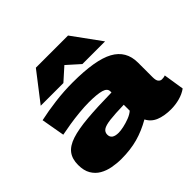

<svg xmlns="http://www.w3.org/2000/svg" viewBox="-186 -1004 1228 1228"><g transform="rotate(-45 428.0 -390.0)"><path d="M35 -159Q35 -213 60.5 -247Q86 -281 142.5 -299.5Q199 -318 290.5 -326Q382 -334 514 -336V-346Q514 -373 477.5 -383.5Q441 -394 367 -394Q329 -394 281 -389.5Q233 -385 186 -377.5Q139 -370 105 -363L77 -522Q145 -537 224.5 -547Q304 -557 384 -557Q588 -557 678.5 -507.5Q769 -458 769 -351V-220Q769 -190 778.5 -178.5Q788 -167 802 -167Q809 -167 817 -168Q825 -169 832 -172L854 -32Q825 -11 786.5 -0.5Q748 10 707 10Q649 10 605.5 -7Q562 -24 541 -65Q475 -27 408 -8.5Q341 10 259 10Q218 10 178 2.5Q138 -5 106 -23.5Q74 -42 54.5 -75Q35 -108 35 -159ZM304 -164Q304 -121 365 -121Q383 -121 411 -127Q439 -133 467.5 -144Q496 -155 514 -171V-225Q432 -223 386.5 -217.5Q341 -212 322.5 -199.5Q304 -187 304 -164ZM134 -596 284 -790H575L716 -596H511L425 -673L339 -596Z"/></g></svg>

Font: Georama Extra Expanded ExtraBold
Style: Regular
Weight: 800
Width: 8
Designer: Jean-Baptiste Levee
Foundry: Production Type
Version: Version 1.000